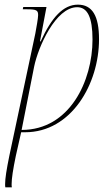

<svg xmlns="http://www.w3.org/2000/svg" viewBox="-20 -566 480 826"><path d="M3 240H31C30 236 30 232 30 226C30 202 36 163 48 105L71 3H88C287 3 406 -205 406 -397C406 -498 377 -546 315 -546C252 -546 202 -491 155 -388H152L180 -536H80L78 -526H97C138 -526 144 -521 144 -501C144 -488 137 -449 132 -422L20 105C8 164 2 202 2 226C2 232 2 236 3 240ZM73 -7 127 -280C144 -363 219 -535 312 -535C356 -535 378 -492 378 -396C378 -218 280 -7 73 -7Z"/></svg>

Font: Noto Serif Display Condensed Thin
Style: Italic
Weight: 100
Width: 3
Italic angle: -12°
Designer: Monotype Design Team
Foundry: Monotype Imaging Inc.
Version: Version 2.009